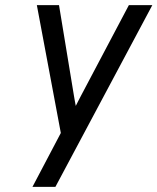

<svg xmlns="http://www.w3.org/2000/svg" viewBox="-20 -531 611 745"><path d="M106 194 216 -15 123 -511H209L267 -159Q268.5 -150 270.5 -138.8Q272.5 -127.5 274 -120Q277 -126 283 -137.8Q289 -149.5 294 -159L480 -511H571L195 194Z"/></svg>

Font: Overpass
Style: Italic
Weight: 400
Italic angle: -10°
Designer: Delve Withrington, Dave Bailey, Thomas Jockin
Foundry: Delve Fonts LLC
Version: Version 4.000